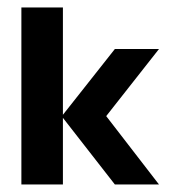

<svg xmlns="http://www.w3.org/2000/svg" viewBox="-20 -490 465 510"><path d="M36.8 0V-470.1H147.1V-185.1L285.1 -359.8H402.3L262.1 -181.6L402.3 0H285.1L147.1 -177V0Z"/></svg>

Font: Dhurjati
Style: Regular
Weight: 400
Designer: Purushoth Kumar Guthula
Foundry: Andhrapradesh Society for Knowledge Networks
Version: Version 1.0.5; ttfautohint (v1.2.25-373a) -l 7 -r 28 -G 50 -